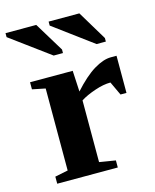

<svg xmlns="http://www.w3.org/2000/svg" viewBox="-127 -767 677 839"><g transform="rotate(-15 211.0 -347.0)"><path d="M225 -364 224 -363Q276 -421 319 -447Q362 -473 396 -473H422V-305H395L366 -367Q334 -367 296 -354Q254 -340 228 -323V-44L301 -32V0H27V-32L86 -44V-415L27 -427V-459H220ZM157 -545 -21 -676V-694H118L199 -561V-545ZM351 -545 174 -676V-694H313L393 -561V-545Z"/></g></svg>

Font: Libra Serif Modern
Style: Bold
Weight: 700
Designer: Stefan Peev, Context Ltd
Foundry: Ascender Corporation
Version: Version 1.000